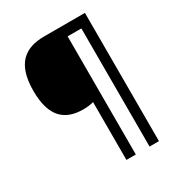

<svg xmlns="http://www.w3.org/2000/svg" viewBox="-205 -892 1065 1150"><g transform="rotate(-30 327.5 -316.5)"><path d="M556 127V-760H275C144 -760 55 -700 55 -509C55 -326 136 -264 260 -264C285 -264 311 -267 331 -273V127H396V-690H491V127Z"/></g></svg>

Font: Noto Sans Lisu Medium
Style: Regular
Weight: 500
Designer: Monotype Design Team. David Williams.
Foundry: Monotype Imaging Inc.
Version: Version 2.102